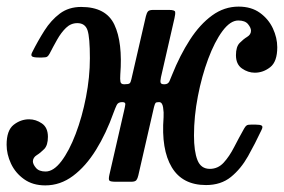

<svg xmlns="http://www.w3.org/2000/svg" viewBox="-57 -550 859 581"><path d="M782 -407Q782 -363.5 760.8 -346.8Q739.5 -330 714 -330Q693.5 -330 675.2 -342.8Q657 -355.5 657 -383Q657 -408.5 668.2 -420Q679.5 -431.5 691 -438.5Q702.5 -445.5 702.5 -457Q702.5 -466 693.5 -477Q684.5 -488 664 -488Q640 -488 616.2 -456Q592.5 -424 573 -371.8Q553.5 -319.5 541.8 -258.8Q530 -198 530 -140Q530 -92 540.5 -65.5Q551 -39 578 -39Q602.5 -39 619.8 -57.8Q637 -76.5 651.5 -104.8Q666 -133 682 -161.5Q686 -168.5 689.8 -170.8Q693.5 -173 704.5 -173H715Q730 -173 734.8 -170Q739.5 -167 734.5 -157Q715 -115.5 693.5 -77.2Q672 -39 641.8 -14.5Q611.5 10 566.5 10Q495 10 462.8 -43.8Q430.5 -97.5 438 -195Q439 -209.5 436.5 -225.2Q434 -241 424.5 -241H423.5Q415.5 -241 413.5 -238.2Q411.5 -235.5 409 -226L361.5 -19Q359.5 -10 355.8 -5Q352 0 340 0H294Q276.5 0 273.8 -3.8Q271 -7.5 274 -21L318.5 -215Q321.5 -227.5 322.2 -234.2Q323 -241 313 -241H312.5Q300.5 -241 296.2 -232.2Q292 -223.5 287 -210Q264.5 -146.5 233.5 -96.5Q202.5 -46.5 164 -17.8Q125.5 11 80 11Q42 11 15.8 -7.8Q-10.5 -26.5 -23.8 -55Q-37 -83.5 -37 -112Q-37 -155.5 -15.8 -172.2Q5.5 -189 31 -189Q51.5 -189 69.8 -176.5Q88 -164 88 -136Q88 -110.5 76.8 -99Q65.5 -87.5 54.2 -80.5Q43 -73.5 42.5 -62Q42.5 -53 51.8 -42Q61 -31 81 -31Q105 -31 128.8 -62.2Q152.5 -93.5 172 -144.8Q191.5 -196 203.2 -256.2Q215 -316.5 215 -374Q215 -437 207.8 -458.5Q200.5 -480 177 -480Q157.5 -480 142.8 -465.8Q128 -451.5 116 -430.2Q104 -409 93 -387.5Q89.5 -381 85.8 -378.5Q82 -376 70.5 -376H60Q45 -376 40.2 -379.2Q35.5 -382.5 40.5 -392Q57.5 -426 77.5 -457.5Q97.5 -489 124.2 -509Q151 -529 188.5 -529Q264 -529 289.2 -475.2Q314.5 -421.5 307 -324Q306 -310 307.5 -302.5Q309 -295 318.5 -295H319.5Q332 -295 335.2 -297.8Q338.5 -300.5 340.5 -310L384.5 -501Q387 -511 390.8 -515.5Q394.5 -520 407 -520H454Q472 -520 473 -514Q474 -508 471 -495L430 -316Q427.5 -304 429.2 -299.5Q431 -295 439.5 -295H441Q451.5 -295 455.8 -304.2Q460 -313.5 463.5 -323Q487.5 -383 517.8 -429.8Q548 -476.5 584.8 -503.2Q621.5 -530 665 -530Q703.5 -530 729.5 -511.2Q755.5 -492.5 768.8 -464Q782 -435.5 782 -407Z"/></svg>

Font: Besley* Condensed
Style: Italic
Weight: 400
Width: 3
Italic angle: -13°
Designer: Owen Earl
Foundry: indestructible type*
Version: Version 3.000; ttfautohint (v1.8.3)